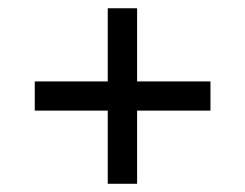

<svg xmlns="http://www.w3.org/2000/svg" viewBox="-20 -592 599 469"><path d="M314.9 -321.8V-143.1H243.2V-321.8H64.9V-393.1H243.2V-571.8H314.9V-393.1H494.1V-321.8Z"/></svg>

Font: Droid Serif
Style: Bold
Weight: 700
Designer: Monotype Design team
Foundry: Monotype Imaging Inc.
Version: Version 1.03